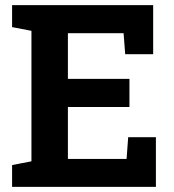

<svg xmlns="http://www.w3.org/2000/svg" viewBox="-20 -731 679 751"><path d="M27.3 0V-85.4L103 -100.1V-610.4L27.3 -625V-710.9H579.1V-519H469.7L463.4 -601.1H245.6V-422.4H486.3V-312.5H245.6V-109.4H475.1L481.4 -194.3H589.8V0Z"/></svg>

Font: Roboto Slab
Style: Bold
Weight: 700
Designer: Google
Version: Version 2.000; ttfautohint (v1.8.1.43-b0c9)